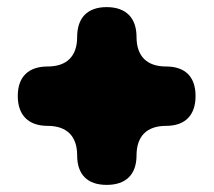

<svg xmlns="http://www.w3.org/2000/svg" viewBox="-20 -737 602 540"><path d="M197 -633C197 -579 168 -550 114 -550C60 -550 30 -521 30 -467C30 -413 60 -383 114 -383C168 -383 197 -354 197 -300C197 -246 226 -217 280 -217C334 -217 364 -246 364 -300C364 -354 393 -383 447 -383C501 -383 530 -413 530 -467C530 -521 501 -550 447 -550C393 -550 364 -579 364 -633C364 -687 334 -717 280 -717C226 -717 197 -687 197 -633Z"/></svg>

Font: Hussar Skorodowane
Style: Bold
Weight: 700
Foundry: Cannot Into Space Fonts
Version: Version 0.892